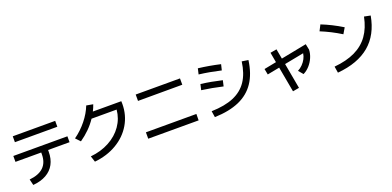

<svg xmlns="http://www.w3.org/2000/svg" viewBox="1 -1635 5184 2538"><g transform="rotate(-20 2593.0 -365.5)"><path d="M414.1 -339.8V-364.3H51.8V-447.3H812.5V-364.3H510.7V-339.8Q510.7 -239.7 470.9 -166Q431.2 -92.3 354.5 -49.3Q277.8 -6.3 168.9 2.9L148.4 -81.1Q414.1 -107.4 414.1 -339.8ZM133.8 -694.3H730.5V-611.3H133.8Z M1544.9 -556.6H1191.9Q1102.5 -423.3 958 -323.2L897.5 -386.7Q994.6 -455.6 1071.3 -551Q1147.9 -646.5 1185.5 -745.1L1278.3 -728.5Q1263.2 -683.6 1240.7 -639.6H1640.6L1641.6 -600.6Q1641.1 -443.8 1564.9 -315.2Q1488.8 -186.5 1352.3 -106Q1215.8 -25.4 1040 -7.8L1012.7 -91.8Q1159.7 -106 1276.6 -169.2Q1393.6 -232.4 1463.6 -333Q1533.7 -433.6 1544.9 -556.6Z M1805.7 -141.6H2515.6L2514.6 -51.8H1805.7ZM1849.6 -657.2H2472.7V-568.4L1849.6 -567.4Z M3316.4 -589.8 3406.2 -576.2Q3380.9 -391.1 3300 -270.3Q3219.2 -149.4 3078.6 -87.4Q2938 -25.4 2731.4 -18.6L2717.8 -106.4Q2905.3 -111.3 3029.5 -163.8Q3153.8 -216.3 3224.1 -321Q3294.4 -425.8 3316.4 -589.8ZM2682.6 -415 2701.2 -495.1Q2777.8 -485.4 2847.7 -472.7Q2917.5 -460 2997.1 -441.4L2978.5 -360.4Q2898.4 -378.9 2828.9 -391.6Q2759.3 -404.3 2682.6 -415ZM2721.7 -622.1 2740.2 -702.1Q2820.8 -692.4 2893.6 -679.7Q2966.3 -667 3047.9 -648.4L3028.3 -567.4Q2944.8 -586.4 2872.1 -599.6Q2799.3 -612.8 2721.7 -622.1Z M3565.4 -391.6 3738.3 -425.3 3712.9 -566.4 3802.7 -582 3828.1 -442.9 4189.5 -513.7 4206.1 -430.7Q4204.1 -375.5 4180.4 -320.3Q4156.7 -265.1 4116.7 -220.7Q4076.7 -176.3 4027.3 -152.3L3972.7 -217.8Q4010.3 -236.8 4041 -268.1Q4071.8 -299.3 4091.6 -336.9Q4111.3 -374.5 4116.2 -413.1L3843.3 -360.4L3908.2 -2L3818.4 13.7L3753.4 -342.8L3581.1 -309.6Z M5038.1 -593.8 5126 -576.2Q5080.1 -319.3 4914.3 -179.9Q4748.5 -40.5 4460.9 -14.6L4446.3 -104.5Q4619.6 -120.6 4740.2 -178.5Q4860.8 -236.3 4934.3 -339.1Q5007.8 -441.9 5038.1 -593.8ZM4418.9 -611.3 4460.9 -693.4Q4604 -637.2 4750 -547.9L4702.1 -466.8Q4563.5 -552.7 4418.9 -611.3Z"/></g></svg>

Font: Pretendard GOV Medium
Style: Regular
Weight: 500
Designer: Base glyphs from Inter by Rasmus Andersson; Hangeul glyphs from Noto Sans CJK(Source Han Sans) by Jang Soo-young and Kan
Foundry: Kil Hyung-jin
Version: Version 1.309